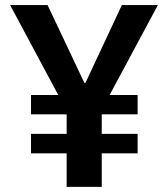

<svg xmlns="http://www.w3.org/2000/svg" viewBox="-20 -729 655 749"><path d="M595.9 -709.2 407.7 -358.5H516.9V-283.1H376.9V-206.7H516.9V-130.8H376.9V0H240V-130.8H101V-206.7H240V-283.1H101V-358.5H207.2L19.5 -709.2H165.6L309.2 -405.6H313.3L455.4 -709.2Z"/></svg>

Font: Fira Code SemiBold
Style: Regular
Weight: 600
Designer: Carrois Corporate, Edenspiekermann AG, Nikita Prokopov
Foundry: Carrois Corporate, Edenspiekermann AG, Nikita Prokopov
Version: Version 6.002